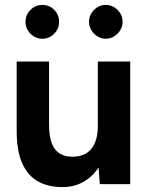

<svg xmlns="http://www.w3.org/2000/svg" viewBox="-20 -751 608 783"><path d="M235 12Q175 12 133.5 -12Q92 -36 70 -86.5Q48 -137 48 -217V-500H180V-244Q180 -194 191.5 -165.5Q203 -137 224.5 -124.5Q246 -112 273 -112Q325 -111 352 -143.5Q379 -176 379 -238V-500H511V0H387L382 -68Q357 -30 319.5 -9Q282 12 235 12ZM411 -593Q384 -593 363.5 -614Q343 -635 343 -662Q343 -690 363.5 -710.5Q384 -731 411 -731Q439 -731 459.5 -710.5Q480 -690 480 -662Q480 -635 459.5 -614Q439 -593 411 -593ZM153 -593Q125 -593 104.5 -613.5Q84 -634 84 -662Q84 -691 104.5 -711Q125 -731 153 -731Q181 -731 201 -711Q221 -691 221 -662Q221 -634 201 -613.5Q181 -593 153 -593Z"/></svg>

Font: Figtree Light
Style: Bold
Weight: 700
Version: Version 2.002